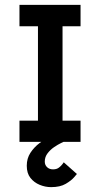

<svg xmlns="http://www.w3.org/2000/svg" viewBox="-20 -583 418 789"><path d="M136 -18V-545H237V-18ZM60 0V-87H311V0ZM60 -475V-563H311V-475ZM190 186Q166 186 143 176.5Q120 167 105 148Q90 129 90 98Q90 68 105 45Q120 22 142.5 5Q165 -12 187.5 -23.5Q210 -35 225.5 -40.5Q241 -46 241 -46V0Q241 0 229.5 5.5Q218 11 202.5 21.5Q187 32 175.5 47Q164 62 164 81Q164 95 173.5 104Q183 113 198 113Q213 113 222.5 105.5Q232 98 237 91Q242 84 242 84L296 132Q296 132 284.5 145.5Q273 159 250 172.5Q227 186 190 186Z"/></svg>

Font: Darker Grotesque
Style: Bold
Weight: 700
Designer: Gabriel Lam
Foundry: TypeRant
Version: Version 1.000;gftools[0.9.28]